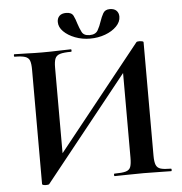

<svg xmlns="http://www.w3.org/2000/svg" viewBox="-56 -854 876 922"><g transform="rotate(-5 382.5 -393.5)"><path d="M188 -90 621 -632Q624 -635 636 -635Q642 -635 648.5 -633.5Q655 -632 655 -628V-81Q655 -52 661 -37Q667 -22 683.5 -17Q700 -12 733 -12Q736 -12 736 -6Q736 0 733 0Q707 0 671.5 -1Q636 -2 600 -2Q554 -2 520.5 -1Q487 0 461 0Q458 0 458 -6Q458 -12 461 -12Q497 -12 515 -17Q533 -22 538.5 -37Q544 -52 544 -81V-522L577 -531L144 11Q141 14 129 14Q122 14 116 12.5Q110 11 110 7V-544Q110 -573 104.5 -587.5Q99 -602 82 -607.5Q65 -613 32 -613Q29 -613 29 -619Q29 -625 32 -625Q58 -625 93.5 -623.5Q129 -622 165 -622Q212 -622 245.5 -623.5Q279 -625 304 -625Q307 -625 307 -619Q307 -613 304 -613Q268 -613 250.5 -607.5Q233 -602 227 -587.5Q221 -573 221 -544V-99ZM400 -685Q429 -685 440 -704.5Q451 -724 458 -746Q465 -767 474.5 -784Q484 -801 507 -801Q528 -801 539 -790Q550 -779 550 -761Q550 -736 529 -714.5Q508 -693 474 -680.5Q440 -668 401 -668Q363 -668 329 -681Q295 -694 274 -715Q253 -736 253 -761Q253 -779 264 -790Q275 -801 297 -801Q323 -801 331.5 -783.5Q340 -766 346 -745Q353 -723 362.5 -704Q372 -685 400 -685Z"/></g></svg>

Font: Cormorant Infant Light
Style: Regular
Weight: 300
Designer: Christian Thalmann (Catharsis Fonts)
Foundry: Catharsis Fonts
Version: Version 4.001